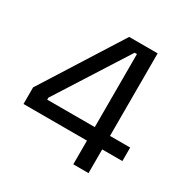

<svg xmlns="http://www.w3.org/2000/svg" viewBox="-161 -836 943 972"><g transform="rotate(30 311.0 -350.0)"><path d="M396.5 0H485.5V-138.5H603.5V-217.5H485.5V-700H319L25.5 -235.5V-138.5H396.5ZM118.5 -217.5V-229L383 -644.5H396.5V-217.5Z"/></g></svg>

Font: MCL Standard
Style: Regular
Weight: 400
Designer: Květoslav Bartoš
Foundry: Florian Karsten
Version: Version 1.001;Glyphs 3.2.3 (3260)